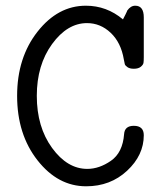

<svg xmlns="http://www.w3.org/2000/svg" viewBox="-20 -642 565 673"><path d="M40 -306Q40 -440 111.5 -531Q183 -622 281 -622Q354 -622 411 -574Q417 -585 420 -591.5Q423 -598 424.5 -601Q426 -604 426 -605Q438 -622 454 -622Q484 -622 484 -581V-442Q484 -429 483 -422Q482 -415 473.5 -408Q465 -401 449 -401Q435 -401 427 -406.5Q419 -412 417.5 -417Q416 -422 414 -434Q404 -493 368 -527Q332 -561 285 -561Q216 -561 162.5 -487.5Q109 -414 109 -306Q109 -197 162.5 -123.5Q216 -50 286 -50Q328 -50 369 -78.5Q410 -107 415 -172Q417 -201 449 -201Q484 -201 484 -168Q484 -98 425.5 -43.5Q367 11 282 11Q183 11 111.5 -80Q40 -171 40 -306Z"/></svg>

Font: CMU Typewriter Text
Style: Regular
Weight: 500
Monospace: yes
Version: Version 0.7.0